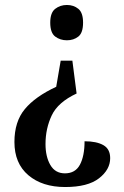

<svg xmlns="http://www.w3.org/2000/svg" viewBox="-20 -560 497 772"><path d="M271 -316 288 -184Q213 -149 188 -96Q163 -43 163 19Q163 70 182.5 103.5Q202 137 241 137Q283 137 301.5 102Q320 67 320 8Q368 8 395.5 23.5Q423 39 423 76Q423 122 378 157Q333 192 242 192Q150 192 94 144.5Q38 97 38 11Q38 -71 80 -121.5Q122 -172 206 -211L224 -316ZM249 -540Q276 -540 295 -524.5Q314 -509 314 -469Q314 -428 295 -413Q276 -398 249 -398Q222 -398 202 -413Q182 -428 182 -469Q182 -509 202 -524.5Q222 -540 249 -540Z"/></svg>

Font: Noto Serif Khmer Condensed SemiBold
Style: Regular
Weight: 600
Width: 3
Designer: Danh Hong and the Monotype Design Team
Foundry: Monotype Imaging Inc.
Version: Version 2.004; ttfautohint (v1.8.4.7-5d5b)